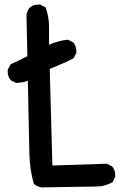

<svg xmlns="http://www.w3.org/2000/svg" viewBox="-20 -813 540 839"><path d="M194.3 -696.3V-661.1Q194.3 -639.6 194.3 -617.2Q233.4 -634.8 276.4 -639.6L299.8 -627.9Q313.5 -612.3 313.5 -590.8Q313.5 -587.9 313.5 -582L301.8 -558.6Q272.5 -543 246.1 -532.2L197.3 -511.7L209 -89.8L446.3 -97.7L469.7 -85.9Q483.4 -70.3 483.4 -48.8Q483.4 -45.9 483.4 -40L471.7 -16.6Q437.5 2 400.9 2Q364.3 2 164.1 5.9H163.1Q144.5 3.9 130.9 -7.8L127.9 -9.8Q109.4 -74.2 108.4 -142.6L101.6 -460Q85 -453.1 50.8 -450.2L27.3 -461.9Q13.7 -477.5 13.7 -499Q13.7 -502 13.7 -507.8L26.4 -532.2Q52.7 -543.9 99.6 -567.4L95.7 -747.1Q97.7 -765.6 110.4 -780.3Q125 -793 146.5 -793Q149.4 -793 155.3 -793L179.7 -780.3Q194.3 -738.3 194.3 -696.3Z"/></svg>

Font: JasonHandwriting2
Style: SemiBold
Weight: 600
Version: Version 1.04.7